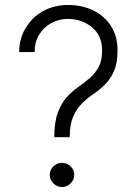

<svg xmlns="http://www.w3.org/2000/svg" viewBox="-20 -739 542 771"><path d="M198 -188Q198 -248 212 -286Q226 -324 247.5 -348Q269 -372 294 -389.5Q319 -407 340.5 -425.5Q362 -444 376 -469.5Q390 -495 390 -536Q390 -596 349.5 -629.5Q309 -663 252 -663Q217 -663 186.5 -646.5Q156 -630 137.5 -600.5Q119 -571 119 -530H57Q57 -557 63.5 -580.5Q70 -604 81 -623Q108 -670 153 -694.5Q198 -719 253 -719Q310 -719 355 -697Q400 -675 426 -634Q452 -593 452 -537Q452 -486 438 -454Q424 -422 402.5 -400.5Q381 -379 356 -362Q331 -345 309.5 -324Q288 -303 274 -271Q260 -239 260 -188ZM229 12Q209 12 194.5 -2.5Q180 -17 180 -36Q180 -57 194.5 -71Q209 -85 229 -85Q249 -85 263.5 -71Q278 -57 278 -36Q278 -17 263.5 -2.5Q249 12 229 12Z"/></svg>

Font: Inclusive Sans Light
Style: Regular
Weight: 300
Designer: Olivia King
Foundry: Olivia King
Version: Version 2.004